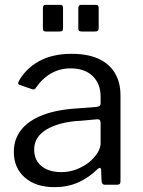

<svg xmlns="http://www.w3.org/2000/svg" viewBox="-20 -762 588 792"><path d="M382 -64Q345 -28 301.5 -9Q258 10 205 10Q127 10 82 -30Q37 -70 37 -135Q37 -188 67.5 -226.5Q98 -265 156.5 -287.5Q215 -310 301 -315L379 -321Q386 -322 390.5 -325Q395 -328 395 -336V-363Q395 -417 362 -448.5Q329 -480 271 -480Q228 -480 192 -460Q156 -440 128 -400Q125 -395 122 -393.5Q119 -392 113 -394L60 -412Q56 -414 55 -417Q54 -420 58 -428Q87 -480 142 -510Q197 -540 275 -540Q342 -540 386.5 -519.5Q431 -499 454 -460.5Q477 -422 477 -369V-15Q477 -6 473.5 -3Q470 0 463 0H412Q406 0 402.5 -4.5Q399 -9 399 -16L397 -62Q395 -76 382 -64ZM395 -254Q395 -271 381 -270L315 -264Q269 -262 233 -252.5Q197 -243 172 -228Q147 -213 134 -192.5Q121 -172 121 -145Q121 -101 151.5 -76.5Q182 -52 234 -52Q266 -52 295.5 -63.5Q325 -75 348 -93Q370 -112 382.5 -132Q395 -152 395 -171V-254ZM240 -730V-647Q240 -638 237 -635Q234 -632 224 -632H171Q162 -632 159.5 -635Q157 -638 157 -645V-729Q157 -742 168 -742H229Q240 -742 240 -730ZM387 -730V-647Q387 -638 383.5 -635Q380 -632 370 -632H318Q309 -632 306 -635Q303 -638 303 -645V-729Q303 -742 314 -742H376Q387 -742 387 -730Z"/></svg>

Font: Libre Franklin Thin
Style: Regular
Weight: 400
Version: Version 3.000